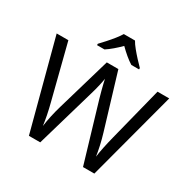

<svg xmlns="http://www.w3.org/2000/svg" viewBox="-201 -1141 1332 1337"><g transform="rotate(30 465.0 -472.0)"><path d="M917 -714 727 0H636L497 -468Q489 -497 481 -526Q473 -555 468 -577.5Q463 -600 461 -609Q460 -596 450.5 -553.5Q441 -511 427 -465L292 0H201L12 -714H106L217 -278Q229 -232 237.5 -189Q246 -146 251 -108Q256 -147 266 -193Q276 -239 289 -283L415 -714H508L639 -280Q653 -234 663 -188.5Q673 -143 678 -108Q683 -145 692 -188.5Q701 -232 713 -279L823 -714ZM509 -944Q521 -922 543.5 -894.5Q566 -867 590.5 -840.5Q615 -814 634 -795V-784H572Q546 -800 518 -823.5Q490 -847 463 -874Q436 -847 409 -824Q382 -801 356 -784H296V-795Q315 -815 338.5 -841Q362 -867 384 -894.5Q406 -922 419 -944Z"/></g></svg>

Font: Noto Sans Gothic
Style: Regular
Weight: 400
Designer: Monotype Design Team
Foundry: Monotype Imaging Inc.
Version: Version 2.001; ttfautohint (v1.8.4.7-5d5b)